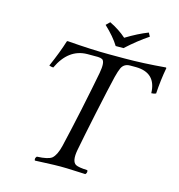

<svg xmlns="http://www.w3.org/2000/svg" viewBox="-118 -915 953 1024"><g transform="rotate(15 358.5 -403.5)"><path d="M425.3 -696.8Q397.9 -741.7 344.2 -792L364.7 -812Q419.4 -785.2 457.5 -751Q522.9 -791 577.6 -812L588.4 -792Q530.3 -753.4 468.3 -696.8ZM379.9 -536.1Q391.6 -599.1 373.5 -610.8Q364.3 -615.7 349.1 -616.2H290Q187 -614.7 133.3 -500Q120.6 -500.5 110.4 -504.9Q147.5 -589.4 167 -652.8Q168.5 -654.8 171.4 -655.8Q308.1 -645 401.9 -645H488.3Q587.4 -645 714.4 -655.8Q715.8 -654.3 716.8 -652.8Q703.6 -582.5 699.2 -507.8Q686 -502.9 673.8 -502.9Q670.9 -614.7 559.1 -616.2H526.9Q493.7 -616.2 480 -588.4Q471.7 -570.8 462.9 -536.1Q447.3 -471.7 415 -319.8Q387.7 -190.4 372.1 -108.9Q359.9 -43.9 385.7 -28.8Q401.9 -20 450.7 -18.1Q456.5 -6.3 445.8 4.9Q424.3 4.4 387.7 2.4Q338.9 0 308.1 0Q276.9 0 225.6 2.4Q187.5 4.4 167 4.9Q161.1 -6.8 171.9 -18.1Q233.9 -20.5 253.9 -36.6Q276.4 -56.2 289.1 -108.9Q309.1 -192.9 336.4 -320.8Q366.7 -465.3 379.9 -536.1Z"/></g></svg>

Font: Linux Libertine Display Slanted O
Style: Slanted
Weight: 400
Designer: Philipp H. Poll
Foundry: Philipp H. Poll
Version: Version 5.0.9